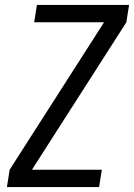

<svg xmlns="http://www.w3.org/2000/svg" viewBox="-20 -755 541 775"><path d="M8 0 19 -70 400 -665H118L129 -735H501L490 -665L109 -70H391L380 0Z"/></svg>

Font: Iosevka Oblique
Style: Regular
Weight: 400
Italic angle: -9°
Monospace: yes
Designer: Belleve Invis
Foundry: Belleve Invis
Version: Version 32.5.0; ttfautohint (v1.8.4)